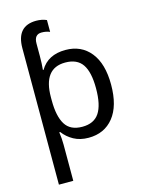

<svg xmlns="http://www.w3.org/2000/svg" viewBox="-144 -850 889 1175"><g transform="rotate(-15 300.0 -262.5)"><path d="M79 -624Q79 -765 204 -765Q239 -765 269 -752V-677Q246 -687 217 -687Q170 -687 170 -630V-551Q170 -502 166 -463H170Q219 -546 330 -546Q430 -546 488 -474Q546 -402 546 -269Q546 -134 488 -62Q430 10 330 10Q276 10 236 -12Q196 -34 170 -69H164Q170 -29 170 11V240H79ZM451 -271Q451 -374 417.5 -423Q384 -472 309 -472Q170 -472 170 -289V-269Q170 -169 202 -117Q234 -65 310 -65Q384 -65 417.5 -115.5Q451 -166 451 -271Z"/></g></svg>

Font: Noto Sans Mono UI
Style: Regular
Weight: 400
Monospace: yes
Designer: Monotype Design team
Foundry: Monotype Imaging Inc.
Version: Version 1.000